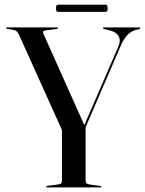

<svg xmlns="http://www.w3.org/2000/svg" viewBox="-20 -820 634 840"><path d="M352.5 -258.5 254.5 -243.5 62 -670.5Q58 -679 51.8 -683.8Q45.5 -688.5 37 -689.5L12.5 -693.5Q9.5 -694 8.2 -695Q7 -696 7 -697Q7 -698.5 8.2 -699.2Q9.5 -700 12 -700H228.5Q231 -700 232.2 -699.5Q233.5 -699 233.5 -697.5Q233.5 -694 227.5 -693L184 -687.5Q172 -686 169.5 -683Q167 -680 169.5 -673.5L350.5 -269L345 -263.5L498.5 -618Q509 -643 499 -661.8Q489 -680.5 457 -688L435 -693Q432.5 -693.5 431.5 -694.5Q430.5 -695.5 430.5 -696.5Q430.5 -698.5 431.5 -699.2Q432.5 -700 434.5 -700H588.5Q591.5 -700 592.5 -699.2Q593.5 -698.5 593.5 -697Q593.5 -695.5 592.2 -694.2Q591 -693 588.5 -692.5L578 -690Q561 -686 548.2 -676.5Q535.5 -667 525.5 -652.2Q515.5 -637.5 507.5 -618ZM251 -259 354.5 -264.5V-28Q354.5 -21 358.5 -17.8Q362.5 -14.5 371.5 -13L417.5 -6.5Q423.5 -5 423.5 -3.5Q423.5 -1.5 422.5 -0.8Q421.5 0 419 0H186.5Q184 0 183 -1Q182 -2 182 -3Q182 -6 186.5 -6.5L234 -13Q243.5 -14.5 247.2 -17.8Q251 -21 251 -27.5ZM225 -783.5Q225 -793 227.2 -796.2Q229.5 -799.5 235.5 -799.5H440.5Q446.5 -799.5 448.8 -796.5Q451 -793.5 451 -783.5Q451 -774.5 448.8 -771.2Q446.5 -768 440.5 -768H235.5Q229.5 -768 227.2 -771.2Q225 -774.5 225 -783.5Z"/></svg>

Font: Fraunces 120pt
Style: Regular
Weight: 400
Version: Version 1.000;[b76b70a41]